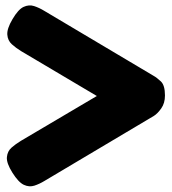

<svg xmlns="http://www.w3.org/2000/svg" viewBox="-20 -668 623 696"><path d="M141 -12Q123 -1 104.5 5Q86 11 66.5 2Q47 -7 25 -42Q3 -77 5 -98.5Q7 -120 22 -133Q37 -146 55 -157L331 -320L56 -483Q38 -494 23 -507.5Q8 -521 6.5 -542.5Q5 -564 25 -598Q46 -634 65.5 -643Q85 -652 103.5 -646Q122 -640 140 -629L537 -393Q548 -387 563 -373Q578 -359 578 -322Q578 -294 564.5 -275Q551 -256 538 -248Z"/></svg>

Font: Fredoka Light
Style: Bold
Weight: 700
Version: Version 2.001